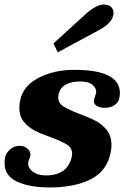

<svg xmlns="http://www.w3.org/2000/svg" viewBox="-20 -814 549 844"><path d="M215 -623 361 -756Q371 -766 393.5 -780Q416 -794 436 -794Q458 -794 468.5 -783.5Q479 -773 479 -758Q479 -751 478 -748Q474 -728 458 -712Q442 -696 412 -680L234 -584ZM0 -97Q0 -110 3 -123Q5 -139 23 -156Q41 -173 67 -173Q87 -173 100.5 -161Q114 -149 114 -134Q114 -127 109 -115.5Q104 -104 104 -99Q102 -88 110 -74.5Q118 -61 136.5 -52Q155 -43 182 -43Q279 -43 296 -128Q297 -132 297 -139Q297 -164 274 -178.5Q251 -193 202 -211Q159 -226 131.5 -240.5Q104 -255 84.5 -279Q65 -303 65 -340Q65 -357 69 -373Q81 -436 149 -471.5Q217 -507 307 -507Q507 -507 507 -405Q507 -394 504 -380Q501 -365 484 -352.5Q467 -340 440 -340Q418 -340 404 -349.5Q390 -359 393 -376Q395 -382 398 -391Q401 -400 402 -404Q406 -423 388.5 -439.5Q371 -456 332 -456Q295 -456 269 -442Q243 -428 237 -397Q236 -393 236 -386Q236 -361 258.5 -346.5Q281 -332 330 -313Q374 -297 402 -282Q430 -267 450 -241.5Q470 -216 470 -177Q470 -159 466 -142Q450 -62 379 -26Q308 10 198 10Q110 10 55 -15.5Q0 -41 0 -97Z"/></svg>

Font: Trirong ExtraBold
Style: Italic
Weight: 800
Italic angle: -12°
Designer: Katatrad Team
Foundry: CadsonDemak
Version: Version 1.001